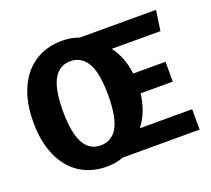

<svg xmlns="http://www.w3.org/2000/svg" viewBox="-123 -868 1150 1044"><g transform="rotate(-20 452.5 -346.5)"><path d="M566 -118H869V0H424Q381 17 329 17Q239 17 172.5 -26Q106 -69 69.5 -151Q33 -233 33 -347Q33 -459 69.5 -541Q106 -623 173 -666.5Q240 -710 329 -710Q383 -710 428 -693H869L852 -576H570Q622 -508 634 -410H821V-295H635Q622 -189 566 -118ZM466 -347Q466 -474 432.5 -532Q399 -590 335 -590Q271 -590 238 -532Q205 -474 205 -347Q205 -103 335 -103Q400 -103 433 -161Q466 -219 466 -347Z"/></g></svg>

Font: FiraGOUPP
Style: Bold
Weight: 700
Designer: bBox Type
Foundry: bBox Type GmbH
Version: Version 1.001